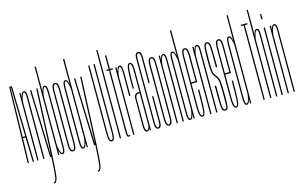

<svg xmlns="http://www.w3.org/2000/svg" viewBox="-115 -1104 2635 1651"><g transform="rotate(-15 1203.0 -278.0)"><path d="M10.5 0 26.5 -675H50.5L66.5 0H55.5L50 -218.5H27L21.5 0ZM27 -229.5H50L40.5 -664H36.5Z M96.5 0V-600H107.5V-549V0ZM149.5 0V-421Q149.5 -505.5 149.5 -550.2Q149.5 -595 135.5 -595Q125 -595 116.2 -564.5Q107.5 -534 107.5 -512L104.5 -528Q104.5 -553 112.2 -579.5Q120 -606 136.5 -606Q160.5 -606 160.5 -556.8Q160.5 -507.5 160.5 -416V0Z M210.5 0 191.5 -600H202.5L221 -14H222L247.5 -600H258.5L232.5 0ZM184 229V218Q202 218 208.2 177.8Q214.5 137.5 221.5 -1L232.5 0Q225.5 143 217.2 186Q209 229 184 229Z M282 0V-785H293V-26L292 0ZM322 3Q305.5 3 297.8 -23.5Q290 -50 290 -75L293 -91Q293 -69 301.8 -38.5Q310.5 -8 321 -8Q335 -8 335 -65.5Q335 -123 335 -301Q335 -480 335 -537.5Q335 -595 321 -595Q310.5 -595 301.8 -564.5Q293 -534 293 -512L290 -528Q290 -553 297.8 -579.5Q305.5 -606 322 -606Q346 -606 346 -545Q346 -484 346 -301Q346 -119 346 -58Q346 3 322 3Z M414 3Q383 3 383 -58Q383 -119 383 -300.5Q383 -482 383 -544Q383 -606 414 -606Q445 -606 445 -544Q445 -482 445 -300.5Q445 -119 445 -58Q445 3 414 3ZM414 -8Q434 -8 434 -65Q434 -122 434 -300.5Q434 -479 434 -537Q434 -595 414 -595Q394 -595 394 -537Q394 -479 394 -300.5Q394 -122 394 -65Q394 -8 414 -8Z M536 0 535 -36V-785H546V0ZM506 3Q482 3 482 -58Q482 -119 482 -301Q482 -484 482 -545Q482 -606 506 -606Q522.5 -606 530.2 -579.5Q538 -553 538 -528L535 -512Q535 -534 526.2 -564.5Q517.5 -595 507 -595Q493 -595 493 -537.5Q493 -480 493 -301Q493 -123 493 -65.5Q493 -8 507 -8Q517.5 -8 526.2 -38.5Q535 -69 535 -91L538 -75Q538 -50 530.2 -23.5Q522.5 3 506 3Z M602 0 583 -600H594L612.5 -14H613.5L639 -600H650L624 0ZM575.5 229V218Q593.5 218 599.8 177.8Q606 137.5 613 -1L624 0Q617 143 608.8 186Q600.5 229 575.5 229Z M758.5 6Q743.5 6 736.5 -10Q729.5 -26 729.5 -78V-675H740.5V-80Q740.5 -30 745 -17.5Q749.5 -5 758.5 -5Q767.5 -5 772 -17.5Q776.5 -30 776.5 -80V-675H787.5V-78Q787.5 -26 780.5 -10Q773.5 6 758.5 6Z M831 0V-785H842V0Z M911 5Q900.5 5 896.2 -4.5Q892 -14 892 -50V-589H871V-600H892V-721.5H903V-600H928V-589H903V-59Q903 -23 904.5 -14.5Q906 -6 913 -6Q918 -6 924 -11V0Q918 5 911 5Z M1003 -332Q1003 -481 1003 -538Q1003 -595 989.5 -595Q978.5 -595 969.8 -564.5Q961 -534 961 -512L958 -528Q958 -553 965.8 -579.5Q973.5 -606 989.5 -606Q1014 -606 1014 -543.5Q1014 -481 1014 -332ZM950 0V-600H961V-545.5V0Z M1098 0 1097 -22V-363Q1097 -476 1097 -535.5Q1097 -595 1080.5 -595V-606Q1108 -606 1108 -542.2Q1108 -478.5 1108 -366V0ZM1073 3Q1048 3 1048 -54Q1048 -111 1048 -183Q1048 -255 1048 -299Q1048 -343 1091 -343Q1097 -343 1103 -343V-332Q1097 -332 1088.5 -332Q1059 -332 1059 -293.8Q1059 -255.5 1059 -183Q1059 -116 1059 -62Q1059 -8 1075 -8Q1085.5 -8 1091.2 -22.2Q1097 -36.5 1097 -53L1100.5 -39Q1100.5 -24 1094.2 -10.5Q1088 3 1073 3ZM1048 -384.5Q1048 -443 1048.8 -485Q1049.5 -527 1052.2 -553.8Q1055 -580.5 1061.8 -593.2Q1068.5 -606 1080.5 -606L1081.5 -600L1080.5 -595Q1072.5 -595 1068.2 -581.2Q1064 -567.5 1062 -540.8Q1060 -514 1059.5 -474.8Q1059 -435.5 1059 -384.5Z M1174 4Q1145 4 1145 -49.5Q1145 -103 1145 -339Q1145 -575 1144.5 -626.5Q1144 -678 1174 -678Q1203 -678 1203 -626.5Q1203 -575 1203 -397H1192Q1192 -572 1192 -619.5Q1192 -667 1174 -667Q1155 -667 1155.5 -619.5Q1156 -572 1156 -339Q1156 -106 1156 -56.5Q1156 -7 1174 -7Q1192 -7 1192 -57Q1192 -107 1192 -278H1203Q1203 -103 1203 -49.5Q1203 4 1174 4Z M1270 3Q1239 3 1239 -58Q1239 -119 1239 -300.5Q1239 -482 1239 -544Q1239 -606 1270 -606Q1301 -606 1301 -544Q1301 -482 1301 -300.5Q1301 -119 1301 -58Q1301 3 1270 3ZM1270 -8Q1290 -8 1290 -65Q1290 -122 1290 -300.5Q1290 -479 1290 -537Q1290 -595 1270 -595Q1250 -595 1250 -537Q1250 -479 1250 -300.5Q1250 -122 1250 -65Q1250 -8 1270 -8Z M1337 0V-600H1348V-549V0ZM1390 0V-421Q1390 -505.5 1390 -550.2Q1390 -595 1376 -595Q1365.5 -595 1356.8 -564.5Q1348 -534 1348 -512L1345 -528Q1345 -553 1352.8 -579.5Q1360.5 -606 1377 -606Q1401 -606 1401 -556.8Q1401 -507.5 1401 -416V0Z M1488 0 1487 -36V-785H1498V0ZM1458 3Q1434 3 1434 -58Q1434 -119 1434 -301Q1434 -484 1434 -545Q1434 -606 1458 -606Q1474.5 -606 1482.2 -579.5Q1490 -553 1490 -528L1487 -512Q1487 -534 1478.2 -564.5Q1469.5 -595 1459 -595Q1445 -595 1445 -537.5Q1445 -480 1445 -301Q1445 -123 1445 -65.5Q1445 -8 1459 -8Q1469.5 -8 1478.2 -38.5Q1487 -69 1487 -91L1490 -75Q1490 -50 1482.2 -23.5Q1474.5 3 1458 3Z M1567.5 3Q1537 3 1537 -80.5Q1537 -164 1537 -301Q1537 -472.5 1537 -539Q1537 -605.5 1568 -605.5Q1599 -605.5 1599 -541.5Q1599 -477.5 1599 -301Q1599 -299 1599 -296H1544V-307.5H1592L1588 -302Q1588 -470.5 1588 -532.5Q1588 -594.5 1568 -594.5Q1548 -594.5 1548 -532.5Q1548 -470.5 1548 -302Q1548 -166 1548 -87Q1548 -8 1567.5 -8ZM1567.5 -8Q1575 -8 1579.2 -20.8Q1583.5 -33.5 1585.2 -60.2Q1587 -87 1587.5 -129.2Q1588 -171.5 1588 -230H1599Q1599 -179 1598.5 -140.5Q1598 -102 1596.5 -74.5Q1595 -47 1591.8 -30Q1588.5 -13 1582.5 -5Q1576.5 3 1567.5 3L1566 -2Z M1636 0V-600H1647V-549V0ZM1689 0V-421Q1689 -505.5 1689 -550.2Q1689 -595 1675 -595Q1664.5 -595 1655.8 -564.5Q1647 -534 1647 -512L1644 -528Q1644 -553 1651.8 -579.5Q1659.5 -606 1676 -606Q1700 -606 1700 -556.8Q1700 -507.5 1700 -416V0Z M1769 3Q1743 3 1739.5 -34.5Q1736 -72 1736 -225H1748Q1748 -84 1750 -46Q1752 -8 1769 -8Q1786 -8 1787 -34.5Q1788 -61 1788 -123Q1788 -210 1784.5 -243.5Q1781 -277 1763 -298Q1742 -322.5 1737.5 -349.5Q1733 -376.5 1733 -461Q1733 -522 1736.5 -564Q1740 -606 1766 -606Q1792 -606 1795.5 -558.5Q1799 -511 1799 -377H1787Q1787 -499 1785 -547Q1783 -595 1766 -595Q1749 -595 1747 -556.5Q1745 -518 1745 -458Q1745 -382 1748.2 -356Q1751.5 -330 1769 -309.5Q1792 -283 1796 -247.2Q1800 -211.5 1800 -120Q1800 -54 1797 -25.5Q1794 3 1769 3Z M1868 3Q1837.5 3 1837.5 -80.5Q1837.5 -164 1837.5 -301Q1837.5 -472.5 1837.5 -539Q1837.5 -605.5 1868.5 -605.5Q1899.5 -605.5 1899.5 -541.5Q1899.5 -477.5 1899.5 -301Q1899.5 -299 1899.5 -296H1844.5V-307.5H1892.5L1888.5 -302Q1888.5 -470.5 1888.5 -532.5Q1888.5 -594.5 1868.5 -594.5Q1848.5 -594.5 1848.5 -532.5Q1848.5 -470.5 1848.5 -302Q1848.5 -166 1848.5 -87Q1848.5 -8 1868 -8ZM1868 -8Q1875.5 -8 1879.8 -20.8Q1884 -33.5 1885.8 -60.2Q1887.5 -87 1888 -129.2Q1888.5 -171.5 1888.5 -230H1899.5Q1899.5 -179 1899 -140.5Q1898.5 -102 1897 -74.5Q1895.5 -47 1892.2 -30Q1889 -13 1883 -5Q1877 3 1868 3L1866.5 -2Z M1991.5 0 1990.5 -36V-785H2001.5V0ZM1961.5 3Q1937.5 3 1937.5 -58Q1937.5 -119 1937.5 -301Q1937.5 -484 1937.5 -545Q1937.5 -606 1961.5 -606Q1978 -606 1985.8 -579.5Q1993.5 -553 1993.5 -528L1990.5 -512Q1990.5 -534 1981.8 -564.5Q1973 -595 1962.5 -595Q1948.5 -595 1948.5 -537.5Q1948.5 -480 1948.5 -301Q1948.5 -123 1948.5 -65.5Q1948.5 -8 1962.5 -8Q1973 -8 1981.8 -38.5Q1990.5 -69 1990.5 -91L1993.5 -75Q1993.5 -50 1985.8 -23.5Q1978 3 1961.5 3Z M2110.5 0V-664H2087.5V-675H2145.5V-664H2121.5V0Z M2169.5 0V-785H2180.5V0ZM2222.5 0V-421Q2222.5 -505.5 2222.5 -550.2Q2222.5 -595 2208.5 -595Q2198 -595 2189.2 -564.5Q2180.5 -534 2180.5 -512L2177.5 -528Q2177.5 -553 2185.2 -579.5Q2193 -606 2209.5 -606Q2233.5 -606 2233.5 -556.8Q2233.5 -507.5 2233.5 -416V0Z M2271.5 0V-600H2282.5V0ZM2271.5 -720H2282.5V-674H2271.5Z M2325.5 0V-600H2336.5V-549V0ZM2378.5 0V-421Q2378.5 -505.5 2378.5 -550.2Q2378.5 -595 2364.5 -595Q2354 -595 2345.2 -564.5Q2336.5 -534 2336.5 -512L2333.5 -528Q2333.5 -553 2341.2 -579.5Q2349 -606 2365.5 -606Q2389.5 -606 2389.5 -556.8Q2389.5 -507.5 2389.5 -416V0Z"/></g></svg>

Font: Anybody UltraCondensed Thin
Style: Regular
Weight: 100
Width: 1
Designer: Tyler Finck
Foundry: Etcetera Type Company
Version: Version 1.110